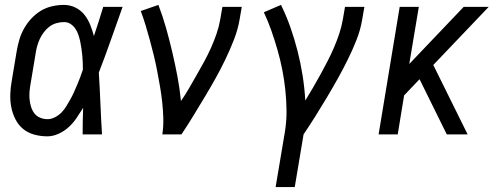

<svg xmlns="http://www.w3.org/2000/svg" viewBox="-20 -548 2040 783"><path d="M173 8Q146 8 120 1Q94 -6 74.5 -22Q55 -38 43 -61.5Q31 -85 26 -111Q21 -137 22 -164.5Q23 -192 28 -219L48 -339Q52 -363 59 -386.5Q66 -410 78 -431.5Q90 -453 107.5 -472Q125 -491 146.5 -504Q168 -517 192.5 -522.5Q217 -528 240 -528Q266 -528 288 -517Q310 -506 324.5 -487.5Q339 -469 348 -446.5Q357 -424 363 -401Q373 -431 382.5 -460.5Q392 -490 401 -520H480Q456 -453 432.5 -386Q409 -319 383 -252Q387 -189 389.5 -126Q392 -63 396 0H317Q317 -27 317.5 -54Q318 -81 319 -108Q306 -87 292 -66.5Q278 -46 260 -29.5Q242 -13 219 -2.5Q196 8 173 8ZM174 -62Q189 -62 204.5 -70Q220 -78 231.5 -90Q243 -102 251.5 -116.5Q260 -131 268 -145Q276 -159 282.5 -174Q289 -189 295.5 -204Q302 -219 307.5 -234Q313 -249 318 -264Q318 -279 317.5 -293.5Q317 -308 315.5 -322.5Q314 -337 312 -351.5Q310 -366 307 -379.5Q304 -393 299.5 -406.5Q295 -420 287 -431.5Q279 -443 267.5 -450.5Q256 -458 241 -458Q226 -458 210 -453.5Q194 -449 181 -439Q168 -429 158 -415.5Q148 -402 141.5 -387.5Q135 -373 131 -358Q127 -343 125 -328L105 -208Q102 -192 100.5 -175.5Q99 -159 100.5 -143.5Q102 -128 106.5 -113Q111 -98 120 -86Q129 -74 143.5 -68Q158 -62 174 -62Z M642 0Q647 -33 646 -66Q645 -99 641.5 -131.5Q638 -164 632.5 -195.5Q627 -227 621 -258.5Q615 -290 607.5 -321Q600 -352 591.5 -383Q583 -414 574 -444Q565 -474 554 -503L626 -528Q644 -481 657.5 -433Q671 -385 682.5 -336Q694 -287 703.5 -237Q713 -187 718 -136Q736 -162 751.5 -189Q767 -216 782.5 -243Q798 -270 813 -297.5Q828 -325 840.5 -353Q853 -381 863 -410Q873 -439 878 -468L887 -520H966L957 -468Q950 -427 934 -386Q918 -345 899 -305.5Q880 -266 858.5 -227.5Q837 -189 814 -151Q791 -113 768 -75Q745 -37 720 0Z M1104 215 1142 -11Q1149 -55 1148.5 -97.5Q1148 -140 1143.5 -182Q1139 -224 1131 -264.5Q1123 -305 1111.5 -345Q1100 -385 1086.5 -423.5Q1073 -462 1056 -498L1126 -528Q1148 -483 1164.5 -436Q1181 -389 1193.5 -340Q1206 -291 1214 -240.5Q1222 -190 1225 -138Q1241 -164 1256.5 -190.5Q1272 -217 1287 -244.5Q1302 -272 1316 -299Q1330 -326 1342 -354Q1354 -382 1363.5 -410.5Q1373 -439 1378 -468L1387 -520H1466L1457 -468Q1450 -426 1434 -385.5Q1418 -345 1398.5 -305.5Q1379 -266 1357.5 -227.5Q1336 -189 1313 -150.5Q1290 -112 1266.5 -74.5Q1243 -37 1218 0L1182 215Z M1524 0 1610 -520H1688L1649 -287L1871 -520H1973L1747 -283L1887 0H1802L1691 -225L1628 -159L1602 0Z"/></svg>

Font: Iosevka Term Oblique
Style: Regular
Weight: 400
Italic angle: -9°
Monospace: yes
Designer: Belleve Invis
Foundry: Belleve Invis
Version: Version 31.4.0